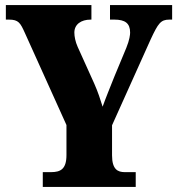

<svg xmlns="http://www.w3.org/2000/svg" viewBox="-20 -734 697 754"><path d="M148 0H513V-58H470C443 -58 420 -68 420 -124V-242L572 -580C601 -642 611 -657 645 -657H656V-714H412V-657H429C471 -657 491 -643 491 -606C491 -598 489 -578 476 -546L429 -433C412 -390 395 -349 383 -315C373 -346 366 -370 350 -406L285 -550C276 -570 272 -591 272 -606C272 -638 298 -657 336 -657H339V-714H3V-657H15C53 -657 60 -644 78 -604L241 -243V-125C241 -69 217 -58 180 -58H148Z"/></svg>

Font: Noto Serif Devanagari Condensed Black
Style: Regular
Weight: 900
Width: 3
Designer: Universal Thirst, Indian Type Foundry and the Monotype Design Team
Foundry: Monotype Imaging Inc.
Version: Version 2.004